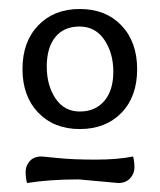

<svg xmlns="http://www.w3.org/2000/svg" viewBox="-20 -663 355 427"><path d="M243 -256 155 -264Q90 -264 40 -256Q37 -268 37 -281Q37 -294 46 -304.5Q55 -315 73 -315Q75 -315 109 -311.5Q143 -308 192.5 -308Q242 -308 276 -315Q279 -304 279 -290.5Q279 -277 269.5 -266.5Q260 -256 243 -256ZM285 -509Q285 -448 250 -412Q215 -376 157.5 -376Q100 -376 65 -412.5Q30 -449 30 -509.5Q30 -570 65 -606.5Q100 -643 157.5 -643Q215 -643 250 -606.5Q285 -570 285 -509ZM157.5 -415Q192 -415 212 -438.5Q232 -462 232 -503.5Q232 -545 212 -574.5Q192 -604 157 -604Q122 -604 103 -580.5Q84 -557 84 -515Q84 -473 103.5 -444Q123 -415 157.5 -415Z"/></svg>

Font: Overlock Mod
Style: Regular
Weight: 400
Designer: Dario Muhafara
Foundry: Dario Manuel Muhafara
Version: Version 1.001